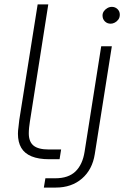

<svg xmlns="http://www.w3.org/2000/svg" viewBox="-20 -719 565 867"><path d="M202 0Q154 0 122.5 -13Q91 -26 76 -51.5Q61 -77 61 -115Q61 -129 63.5 -145.5Q66 -162 67 -177L150 -699H198L115 -170Q113 -158 111.5 -143.5Q110 -129 110 -117Q110 -79 131.5 -61.5Q153 -44 200 -44H256L249 0ZM178 128 185 86H230Q289 86 321 55Q353 24 362 -34L437 -510H485L408 -23Q397 47 350 87.5Q303 128 232 128ZM480 -612Q464 -612 453.5 -622.5Q443 -633 443 -649Q443 -659 448.5 -667.5Q454 -676 464 -682Q474 -688 485 -688Q500 -688 510.5 -678Q521 -668 521 -653Q521 -640 514.5 -631Q508 -622 498.5 -617Q489 -612 480 -612Z"/></svg>

Font: MuseoModerno ExtraLight
Style: Italic
Weight: 250
Italic angle: -9°
Designer: Pablo Cosgaya, Héctor Gatti, Marcela Romero, and the Authors of The MuseoModerno Project.
Foundry: Omnibus-Type Team
Version: Version 1.003